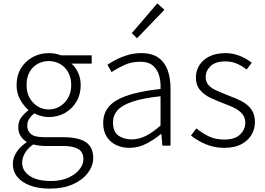

<svg xmlns="http://www.w3.org/2000/svg" viewBox="-20 -861 1566 1135"><path d="M275 254Q208 254 159 236Q110 218 83 185.5Q56 153 56 108Q56 73 77 39.5Q98 6 136 -19V-24Q115 -36 101.5 -57.5Q88 -79 88 -110Q88 -145 108 -170Q128 -195 147 -208V-212Q121 -234 99.5 -271.5Q78 -309 78 -358Q78 -414 103.5 -456.5Q129 -499 172.5 -523Q216 -547 268 -547Q291 -547 309.5 -543Q328 -539 341 -534H522V-485H402Q427 -464 442 -431Q457 -398 457 -357Q457 -302 431.5 -259.5Q406 -217 363.5 -193Q321 -169 268 -169Q247 -169 224 -175Q201 -181 183 -191Q166 -178 153.5 -160Q141 -142 141 -117Q141 -89 162 -69.5Q183 -50 241 -50H354Q444 -50 487.5 -20.5Q531 9 531 73Q531 119 499.5 161Q468 203 410.5 228.5Q353 254 275 254ZM268 -214Q304 -214 334 -232Q364 -250 382.5 -282.5Q401 -315 401 -358Q401 -402 383 -434Q365 -466 335 -483Q305 -500 268 -500Q232 -500 202 -483Q172 -466 154.5 -434.5Q137 -403 137 -358Q137 -315 155 -282.5Q173 -250 203 -232Q233 -214 268 -214ZM281 209Q340 209 382.5 190Q425 171 449 141.5Q473 112 473 81Q473 37 442 19.5Q411 2 353 2H243Q234 2 215.5 0Q197 -2 176 -7Q142 17 126.5 45.5Q111 74 111 101Q111 149 155.5 179Q200 209 281 209Z M745 13Q702 13 667 -3.5Q632 -20 611 -52.5Q590 -85 590 -135Q590 -223 671.5 -269.5Q753 -316 929 -335Q931 -375 921.5 -411.5Q912 -448 885.5 -472Q859 -496 808 -496Q756 -496 712.5 -475.5Q669 -455 640 -435L615 -478Q635 -492 665.5 -508Q696 -524 734 -535.5Q772 -547 815 -547Q879 -547 917 -519.5Q955 -492 971.5 -445Q988 -398 988 -338V0H940L934 -68H930Q891 -35 844 -11Q797 13 745 13ZM757 -37Q801 -37 842 -57.5Q883 -78 929 -119V-292Q825 -281 763 -260Q701 -239 674.5 -209Q648 -179 648 -138Q648 -82 680 -59.5Q712 -37 757 -37ZM790 -635 759 -665 910 -841 952 -803Z M1305 13Q1247 13 1196 -8.5Q1145 -30 1109 -60L1141 -102Q1175 -74 1214 -55Q1253 -36 1307 -36Q1368 -36 1399 -65.5Q1430 -95 1430 -136Q1430 -168 1410.5 -189.5Q1391 -211 1361.5 -225Q1332 -239 1301 -250Q1262 -265 1224.5 -282.5Q1187 -300 1162.5 -329Q1138 -358 1138 -403Q1138 -443 1158.5 -475.5Q1179 -508 1218 -527.5Q1257 -547 1313 -547Q1357 -547 1398 -530.5Q1439 -514 1468 -490L1438 -450Q1411 -471 1381 -484.5Q1351 -498 1312 -498Q1253 -498 1224.5 -470Q1196 -442 1196 -406Q1196 -377 1213 -358Q1230 -339 1258 -326.5Q1286 -314 1316 -302Q1348 -290 1378 -277.5Q1408 -265 1432.5 -247.5Q1457 -230 1472 -204Q1487 -178 1487 -139Q1487 -98 1466 -63Q1445 -28 1405 -7.5Q1365 13 1305 13Z"/></svg>

Font: Noto Sans JP Thin Light
Style: Regular
Weight: 300
Version: Version 2.004-H2;hotconv 1.0.118;makeotfexe 2.5.65603